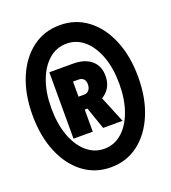

<svg xmlns="http://www.w3.org/2000/svg" viewBox="-134 -828 831 934"><g transform="rotate(-20 281.0 -360.5)"><path d="M237.3 -299.8V-369.1H278.3Q293.9 -369.1 303.2 -380.6Q312.5 -392.1 312.5 -410.2Q312.5 -428.7 303.2 -438Q293.9 -447.3 278.3 -447.3H237.3V-529.3H278.3Q339.8 -529.3 373.5 -500Q407.2 -470.7 407.2 -419.9Q407.2 -362.8 366.7 -331.3Q326.2 -299.8 260.7 -299.8ZM156.2 -185.5V-529.3H249V-340.8L255.9 -317.4V-185.5ZM309.6 -185.5 266.6 -309.6 337.9 -361.3 410.2 -185.5ZM281.2 7.8Q200.2 7.8 138.7 -38.8Q77.1 -85.4 42.5 -168.5Q7.8 -251.5 7.8 -360.4Q7.8 -469.2 42.5 -552Q77.1 -634.8 138.7 -681.2Q200.2 -727.5 281.2 -727.5Q362.3 -727.5 423.8 -681.2Q485.4 -634.8 520 -552Q554.7 -469.2 554.7 -360.4Q554.7 -251.5 520 -168.5Q485.4 -85.4 423.8 -38.8Q362.3 7.8 281.2 7.8ZM281.2 -87.9Q333 -87.9 372.6 -122.3Q412.1 -156.7 434.6 -218.3Q457 -279.8 457 -360.4Q457 -440.9 434.6 -502.2Q412.1 -563.5 372.6 -597.7Q333 -631.8 281.2 -631.8Q230 -631.8 190.2 -597.7Q150.4 -563.5 127.9 -502.4Q105.5 -441.4 105.5 -361.3Q105.5 -280.3 127.9 -218.8Q150.4 -157.2 190.2 -122.6Q230 -87.9 281.2 -87.9Z"/></g></svg>

Font: Reddit Mono Black
Style: Regular
Weight: 900
Monospace: yes
Designer: Stephen Hutchings
Foundry: Reddit
Version: Version 1.014